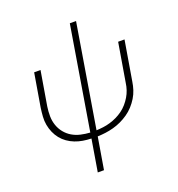

<svg xmlns="http://www.w3.org/2000/svg" viewBox="-164 -869 1128 1218"><g transform="rotate(-20 400.0 -260.0)"><path d="M287 215 323 -1Q294 -2 266.5 -6.5Q239 -11 213.5 -21Q188 -31 166 -46.5Q144 -62 127.5 -82.5Q111 -103 100 -128Q89 -153 84 -180.5Q79 -208 81 -236.5Q83 -265 87 -294L125 -520H168L129 -288Q124 -255 124.5 -223Q125 -191 135 -162Q145 -133 164 -109.5Q183 -86 209 -70.5Q235 -55 266 -48Q297 -41 329 -39L444 -735H486L371 -39Q394 -40 417.5 -43Q441 -46 464.5 -53Q488 -60 510 -70.5Q532 -81 552 -95.5Q572 -110 588.5 -129Q605 -148 617.5 -169Q630 -190 637.5 -212.5Q645 -235 648 -258L692 -520H735L690 -252Q686 -225 677.5 -198.5Q669 -172 654 -147.5Q639 -123 619.5 -101.5Q600 -80 576 -63.5Q552 -47 526.5 -35Q501 -23 473.5 -15.5Q446 -8 419 -4.5Q392 -1 365 0L329 215Z"/></g></svg>

Font: Iosevka Aile XLt Obl
Style: Regular
Weight: 200
Italic angle: -9°
Designer: Belleve Invis
Foundry: Belleve Invis
Version: Version 31.1.0; ttfautohint (v1.8.4)